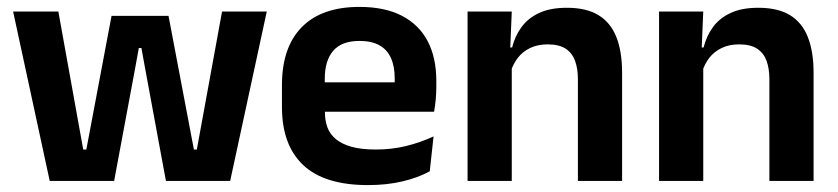

<svg xmlns="http://www.w3.org/2000/svg" viewBox="-20 -524 2427 556"><path d="M124 0 18 -490.5H149L221 -91H230L303 -478H468L541.5 -91H550L623 -490.5H752.5L646.5 0H460.5L400.5 -324.5L389.5 -385H382L371 -324.5L310.5 0Z M1045.5 12Q919.5 12 858 -46Q796.5 -104 796.5 -214V-278Q796.5 -387 854 -445.5Q911.5 -504 1021 -504Q1095 -504 1144.5 -478Q1194 -452 1218.8 -404.2Q1243.5 -356.5 1243.5 -290V-272.5Q1243.5 -254.5 1241.8 -235.8Q1240 -217 1237 -200.5H1121Q1122.5 -228 1122.8 -252.8Q1123 -277.5 1123 -297.5Q1123 -332 1112 -356.2Q1101 -380.5 1078.5 -393Q1056 -405.5 1021 -405.5Q969.5 -405.5 945 -377Q920.5 -348.5 920.5 -296V-250.5L921 -236V-197.5Q921 -174.5 928.2 -155Q935.5 -135.5 952.5 -121.2Q969.5 -107 997.8 -99Q1026 -91 1068.5 -91Q1114.5 -91 1156.2 -101.2Q1198 -111.5 1235.5 -129L1224.5 -28Q1191 -9.5 1145.8 1.2Q1100.5 12 1045.5 12ZM864.5 -200.5V-285.5H1211V-200.5Z M1653.5 0V-294.5Q1653.5 -325.5 1645.2 -348Q1637 -370.5 1618 -383Q1599 -395.5 1566 -395.5Q1537 -395.5 1515.2 -385Q1493.5 -374.5 1479.8 -356.8Q1466 -339 1459 -316.5L1439 -386.5H1463Q1471 -419 1489.8 -445Q1508.5 -471 1540.8 -486.2Q1573 -501.5 1621.5 -501.5Q1678 -501.5 1713 -480.2Q1748 -459 1764.8 -417Q1781.5 -375 1781.5 -313V0ZM1334 0V-490.5H1462L1457 -371L1462 -360.5V0Z M2208 0V-294.5Q2208 -325.5 2199.8 -348Q2191.5 -370.5 2172.5 -383Q2153.5 -395.5 2120.5 -395.5Q2091.5 -395.5 2069.8 -385Q2048 -374.5 2034.2 -356.8Q2020.5 -339 2013.5 -316.5L1993.5 -386.5H2017.5Q2025.5 -419 2044.2 -445Q2063 -471 2095.2 -486.2Q2127.5 -501.5 2176 -501.5Q2232.5 -501.5 2267.5 -480.2Q2302.5 -459 2319.2 -417Q2336 -375 2336 -313V0ZM1888.5 0V-490.5H2016.5L2011.5 -371L2016.5 -360.5V0Z"/></svg>

Font: Anek Telugu Medium SemiBold
Style: Regular
Weight: 600
Version: Version 1.003